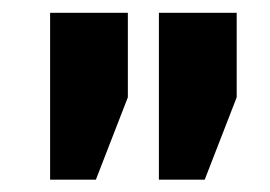

<svg xmlns="http://www.w3.org/2000/svg" viewBox="-20 -782 429 305"><path d="M59.6 -496.6V-641.1V-761.7H183.1V-627.4L132.3 -496.6ZM232.4 -496.6V-641.1V-761.7H356V-627.4L305.2 -496.6Z"/></svg>

Font: Roboto Slab LO Black
Style: Regular
Weight: 900
Designer: Google
Version: Version 2.000